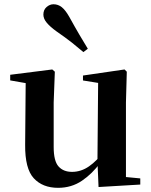

<svg xmlns="http://www.w3.org/2000/svg" viewBox="-20 -875 718 911"><path d="M255.7 16.2Q182.1 16.2 140.2 -29.3Q98.3 -74.7 99.3 -187.9L102 -497.7L132 -475.4L28.4 -493.5V-520.2L228 -545.4L240.2 -534.8L234.7 -388.7V-177.8Q234.7 -111 257.7 -85.3Q280.7 -59.5 321.8 -59.5Q364.7 -59.5 402.5 -85.8Q440.3 -112.1 469.6 -153.8L503.2 -103H456Q418.4 -51 368.8 -17.4Q319.2 16.2 255.7 16.2ZM447.6 12.4 442.4 -109.4V-111.9L445.6 -481.6L373.7 -493.2V-516.6L570.9 -545.4L581.6 -534.8L577.6 -388.7V-35L645.6 -28.5V0.7ZM396.7 -643.7 375.7 -627.8Q350.3 -649.6 321.4 -672.6Q292.4 -695.5 248.4 -725.9Q218.1 -747.6 202 -766.9Q185.8 -786.2 185.8 -805.7Q185.8 -828.4 201 -841.6Q216.2 -854.8 233.8 -854.8Q255.7 -854.8 273.2 -840.9Q290.6 -826.9 308.5 -795.4Q336.9 -743.9 357.4 -709.2Q378 -674.4 396.7 -643.7Z"/></svg>

Font: Noto Serif TC
Style: Regular
Weight: 200
Designer: Ryoko NISHIZUKA 西塚涼子 (kana & ideographs); Frank Grießhammer (Latin, Greek & Cyrillic); Wenlong ZHANG 张文龙 (bopomofo); San
Foundry: Adobe
Version: Version 2.001;hotconv 1.1.0;makeotfexe 2.6.0